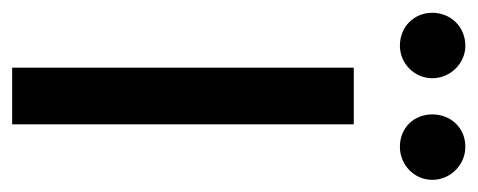

<svg xmlns="http://www.w3.org/2000/svg" viewBox="-260 -518 767 308"><g transform="rotate(90 123.0 -363.5)"><path d="M42 -622C70 -622 94 -645 94 -674C94 -703 70 -727 42 -727C11 -727 -11 -703 -11 -674C-11 -645 11 -622 42 -622ZM204 -622C233 -622 257 -645 257 -674C257 -703 233 -727 204 -727C173 -727 152 -703 152 -674C152 -645 173 -622 204 -622ZM77 0H168V-548H77Z"/></g></svg>

Font: Matrixport Regular
Style: Regular
Weight: 400
Designer: Ninad Kale (Devanagari), Jonny Pinhorn (Latin)
Foundry: Indian Type Foundry
Version: Version 3.200;PS 1.000;hotconv 16.6.54;makeotf.lib2.5.65590